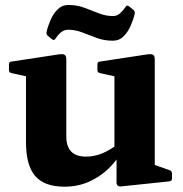

<svg xmlns="http://www.w3.org/2000/svg" viewBox="-20 -722 720 756"><path d="M589.4 -162V-43.8L570.4 -78.9L648.2 -51.9Q657.2 -48.3 657.2 -38.7V-18.5Q657.2 -9.5 647.2 -7.9L461.9 11.5Q449.7 13.1 444.3 9.6Q438.9 6.1 438.9 -3.1V-122.3L430.6 -136V-162ZM234.3 13.1Q154.9 13.1 118.6 -28.9Q82.3 -70.8 82.3 -162.8V-311.3H241.1V-184.5Q241.1 -105.3 318.9 -105.3Q382.7 -105.3 447 -157.3L460.8 -129.7Q441.5 -91.1 407.9 -58.6Q374.2 -26 330.1 -6.4Q286 13.1 234.3 13.1ZM430.6 -162V-311.3H589.4V-162ZM82.3 -311.3V-462L101.5 -417.3L24.9 -434.3Q15.3 -436.4 15.3 -446.4V-469Q15.3 -479.2 25.3 -479.6L211 -507.8Q227.4 -510.4 234.3 -506.3Q241.1 -502.2 241.1 -488V-311.3ZM430.6 -311.3V-462L449.8 -417.3L373.2 -434.3Q363.6 -436.4 363.6 -446.4V-469Q363.6 -479.2 373.6 -479.6L559.3 -507.8Q575.7 -510.4 582.6 -506.3Q589.4 -502.2 589.4 -488V-311.3ZM169.3 -580.2Q160.9 -586.2 163.3 -596.4Q168.7 -619.6 179.4 -643.9Q190 -668.3 207.2 -685.3Q224.3 -702.4 249.4 -702.4Q283.1 -702.4 312.2 -691.5Q341.4 -680.6 369 -669.7Q396.7 -658.8 424.6 -658.8Q440.6 -658.8 452.4 -669.2Q464.2 -679.7 474.8 -695.3Q479.9 -703.3 487.9 -697.3L504.9 -683.5Q512.1 -677.9 510.5 -667.9Q505.5 -645.7 494.6 -620.8Q483.7 -595.8 466.6 -578.8Q449.4 -561.7 423.8 -561.7Q390.7 -561.7 361.5 -572.4Q332.4 -583.1 304.7 -594Q277.1 -604.9 248.6 -604.9Q232.6 -604.9 220.3 -594.9Q208 -584.8 198.2 -569.2Q192.7 -561.4 185.5 -567Z"/></svg>

Font: Hahmlet
Style: Regular
Weight: 400
Designer: Minjoo Ham & Mark Frömberg
Foundry: hypertype
Version: Version 1.002